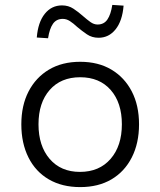

<svg xmlns="http://www.w3.org/2000/svg" viewBox="-20 -755 653 783"><path d="M307 8Q233 8 179 -23.5Q125 -55 96 -113Q67 -171 67 -248Q67 -325 96.5 -382Q126 -439 179.5 -471Q233 -503 307 -503Q381 -503 434.5 -471Q488 -439 517.5 -382Q547 -325 547 -248Q547 -171 517.5 -113Q488 -55 434.5 -23.5Q381 8 307 8ZM306 -54Q385 -54 431 -107Q477 -160 477 -248Q477 -336 431.5 -388Q386 -440 307 -440Q228 -440 182.5 -388Q137 -336 137 -248Q137 -160 182.5 -107Q228 -54 306 -54ZM176 -599 130 -602Q135 -664 162.5 -698.5Q190 -733 233 -733Q259 -733 279.5 -719.5Q300 -706 319 -689Q335 -675 349 -665Q363 -655 378 -655Q404 -655 418 -675.5Q432 -696 438 -735L484 -732Q479 -670 451.5 -635.5Q424 -601 382 -601Q355 -601 334.5 -615Q314 -629 295 -645Q279 -660 265 -669Q251 -678 236 -678Q210 -678 196 -658Q182 -638 176 -599Z"/></svg>

Font: Nunito Sans 7pt Light
Style: Regular
Weight: 300
Designer: Vernon Adams
Foundry: Vernon Adams
Version: Version 3.101;gftools[0.9.27]